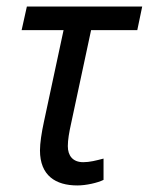

<svg xmlns="http://www.w3.org/2000/svg" viewBox="-20 -556 454 586"><path d="M216 10C243 10 278 2 296 -7V-72C273 -66 254 -61 234 -61C202 -61 187 -81 187 -110C187 -129 191 -152 197 -179L258 -464H399L414 -536H62L46 -464H174L114 -184C107 -152 102 -119 102 -97C102 -20 150 10 216 10Z"/></svg>

Font: Noto Sans SemiCondensed
Style: Italic
Weight: 400
Width: 4
Italic angle: -12°
Designer: Monotype Design Team
Foundry: Monotype Imaging Inc.
Version: Version 2.013